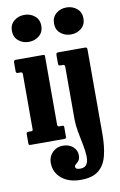

<svg xmlns="http://www.w3.org/2000/svg" viewBox="-109 -837 725 1156"><g transform="rotate(-10 253.0 -259.0)"><path d="M292.5 -695Q292.5 -733 318.8 -755.2Q345 -777.5 382.5 -777.5Q419.5 -777.5 446 -755.2Q472.5 -733 472.5 -695Q472.5 -657 446 -634.8Q419.5 -612.5 382.5 -612.5Q345 -612.5 318.8 -634.8Q292.5 -657 292.5 -695ZM303 -440H290Q279.5 -440 276.8 -442.8Q274 -445.5 274 -456.5V-501.5Q274 -514 277 -517Q280 -520 292 -520H449Q458.5 -520 461.2 -517Q464 -514 464 -504.5V10.5Q464 88 449.5 144Q435 200 397.2 230Q359.5 260 289.5 260Q216 260 171.8 223.2Q127.5 186.5 127.5 127Q127.5 90 153.2 64.2Q179 38.5 215.5 38.5Q255 38.5 278.5 59.8Q302 81 302 110.5Q302 133.5 293.2 144.5Q284.5 155.5 276 161.5Q267.5 167.5 267.5 175.5Q267.5 193 296 193Q326.5 193 337.5 173.5Q348.5 154 346.8 121.8Q345 89.5 337 50Q329 10.5 321.5 -29.8Q314 -70 314 -104.5V-427Q314 -440 303 -440ZM35 -695Q35 -733 61.5 -755.2Q88 -777.5 125 -777.5Q162 -777.5 188.5 -755.2Q215 -733 215 -695Q215 -657 188.5 -634.8Q162 -612.5 125 -612.5Q88 -612.5 61.5 -634.8Q35 -657 35 -695ZM44.5 -440H27Q15 -440 15 -451V-506.5Q15 -520 28.5 -520H194Q200.5 -520 202.8 -518.2Q205 -516.5 205 -510V-92.5Q205 -80 215.5 -80H232Q240 -80 242.5 -78.5Q245 -77 245 -69V-14Q245 -5 242.5 -2.5Q240 0 231 0H29Q20.5 0 17.8 -2Q15 -4 15 -12.5V-65.5Q15 -75 18 -77.5Q21 -80 30 -80H43Q51 -80 53 -82.2Q55 -84.5 55 -92.5V-427.5Q55 -440 44.5 -440Z"/></g></svg>

Font: Besley* Condensed
Style: Bold
Weight: 700
Width: 3
Designer: Owen Earl
Foundry: indestructible type*
Version: Version 3.000; ttfautohint (v1.8.3)